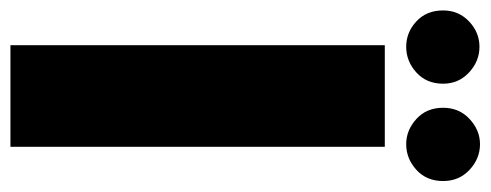

<svg xmlns="http://www.w3.org/2000/svg" viewBox="-326 -618 918 359"><g transform="rotate(90 132.5 -439.0)"><path d="M38 -700H228V0H38ZM41 -740Q14 -740 -6.5 -759Q-27 -778 -27 -809Q-27 -838 -6.5 -857.5Q14 -877 41 -877Q68 -877 89 -857.5Q110 -838 110 -809Q110 -778 89 -759Q68 -740 41 -740ZM223 -740Q197 -740 176 -759Q155 -778 155 -809Q155 -839 176 -858.5Q197 -878 223 -878Q250 -878 271 -858.5Q292 -839 292 -809Q292 -778 271 -759Q250 -740 223 -740Z"/></g></svg>

Font: Phudu Light Black
Style: Regular
Weight: 900
Version: Version 1.005;gftools[0.9.23]